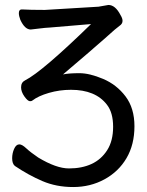

<svg xmlns="http://www.w3.org/2000/svg" viewBox="-20 -732 592 774"><path d="M275 22Q207 22 151 -2Q95 -26 40 -63Q29 -72 29 -94Q29 -114 37 -132Q45 -150 58 -150Q69 -150 86 -134Q103 -118 134 -97Q207 -53 258 -53Q310 -53 349 -71Q388 -89 412 -126.5Q436 -164 436 -221Q436 -278 411 -310Q365 -370 266 -370Q220 -370 177 -357.5Q134 -345 111 -327Q108 -324 101 -324Q92 -324 78.5 -343Q65 -362 65 -380Q65 -400 81 -408Q150 -443 347 -635L181 -621Q161 -620 142.5 -617.5Q124 -615 104 -613Q80 -613 62 -652Q56 -668 56 -679Q56 -694 68 -694Q101 -692 161 -692L377 -705L417 -712Q445 -712 466 -671Q474 -658 474 -648Q474 -636 462 -628L442 -612Q409 -582 329.5 -513.5Q250 -445 234 -432Q258 -437 300 -437Q341 -437 395.5 -414Q450 -391 486 -343.5Q522 -296 522 -223Q522 -149 490 -94.5Q458 -40 401 -9Q344 22 275 22Z"/></svg>

Font: ToneOZ-Pinyin-WenKai-Medium
Style: Medium
Weight: 700
Designer: Fontworks Inc.
Foundry: ToneOZ
Version: Version 0.240331